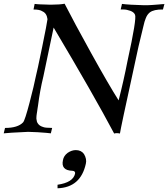

<svg xmlns="http://www.w3.org/2000/svg" viewBox="-24 -716 903 1031"><path d="M859 -695 851 -665Q802 -666 780 -649Q773 -643 768 -636Q763 -629 758.5 -617.5Q754 -606 752 -599Q750 -592 745.5 -573Q741 -554 739 -546Q719 -467 703 -389Q700 -373 679 -278Q658 -183 640.5 -100.5Q623 -18 620 1Q603 -3 589 1Q481 -203 264 -568Q260 -548 237.5 -442Q215 -336 209 -306Q190 -228 180 -148Q179 -143 177.5 -132.5Q176 -122 175.5 -118Q175 -114 173.5 -105.5Q172 -97 172 -94Q172 -91 171.5 -84.5Q171 -78 172 -75Q173 -72 173.5 -67Q174 -62 176 -58.5Q178 -55 180 -52Q187 -42 200.5 -36.5Q214 -31 223.5 -30.5Q233 -30 256 -29L249 0Q240 -1 226 -2.5Q212 -4 179 -6Q146 -8 127 -8Q18 -3 -4 0L3 -29Q72 -29 100 -59Q110 -70 135 -166Q160 -262 168 -304Q175 -330 202 -461.5Q229 -593 231 -613Q227 -645 204 -655Q190 -665 156 -665L162 -695Q168 -694 176.5 -693.5Q185 -693 193.5 -692.5Q202 -692 210 -692Q218 -692 226 -691.5Q234 -691 239.5 -691Q245 -691 250 -691Q255 -691 255 -691Q296 -691 323 -696Q373 -598 466 -430Q559 -262 613 -177Q640 -282 661 -390Q711 -617 701 -637Q695 -651 675.5 -658Q656 -665 640 -665H624Q629 -687 631 -695Q669 -690 748 -688Q757 -688 767.5 -688Q778 -688 788.5 -689Q799 -690 809.5 -690.5Q820 -691 829 -692Q838 -693 845 -693.5Q852 -694 856 -694ZM285 295V276Q368 264 379 217Q382 202 364 201Q302 199 314 144Q318 121 339 105Q361 90 383 90Q412 90 427 111Q443 138 437 163Q409 291 285 295Z"/></svg>

Font: GFS Artemisia
Style: Italic
Weight: 400
Italic angle: -12°
Designer: Takis Katsoulidis and George D. Matthiopoulos
Foundry: George Matthiopoulos and Takis Katsoulidis
Version: Version 1.0